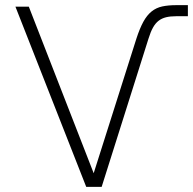

<svg xmlns="http://www.w3.org/2000/svg" viewBox="-20 -726 750 746"><path d="M40 -700H92L344 -53L510 -576Q523 -616 537 -641.5Q551 -667 569 -681.5Q587 -696 610.5 -701Q634 -706 665 -706H710V-663H665Q642 -663 625.5 -659Q609 -655 596.5 -645.5Q584 -636 574.5 -619Q565 -602 557 -576L375 0H315Z"/></svg>

Font: PT Root UI Web Light
Style: Regular
Weight: 300
Designer: Vitaly Kuzmin
Foundry: ParaType Ltd.
Version: Version 1.000W